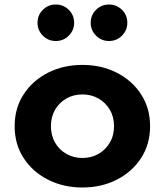

<svg xmlns="http://www.w3.org/2000/svg" viewBox="-20 -816 732 852"><path d="M345.5 16Q430.5 16 498.5 -18.8Q566.5 -53.5 606.2 -114.8Q646 -176 646 -256Q646 -336 606.2 -397.2Q566.5 -458.5 498.5 -493.2Q430.5 -528 345.5 -528Q261 -528 192.8 -493.2Q124.5 -458.5 84.8 -397.2Q45 -336 45 -256Q45 -176 84.8 -114.8Q124.5 -53.5 192.8 -18.8Q261 16 345.5 16ZM345.5 -115Q306.5 -115 274.8 -133Q243 -151 224.5 -182.8Q206 -214.5 206 -256Q206 -297.5 224.5 -329.2Q243 -361 274.8 -379Q306.5 -397 345.5 -397Q385 -397 416.8 -379Q448.5 -361 467.2 -329.2Q486 -297.5 486 -256Q486 -214.5 467.2 -182.8Q448.5 -151 416.8 -133Q385 -115 345.5 -115ZM463.5 -634Q497.5 -634 521.2 -657.8Q545 -681.5 545 -715Q545 -749 521.2 -772.5Q497.5 -796 463.5 -796Q430 -796 406.2 -772.5Q382.5 -749 382.5 -715Q382.5 -681.5 406.2 -657.8Q430 -634 463.5 -634ZM227.5 -634Q261.5 -634 285.2 -657.8Q309 -681.5 309 -715Q309 -749 285.2 -772.5Q261.5 -796 227.5 -796Q194 -796 170.2 -772.5Q146.5 -749 146.5 -715Q146.5 -681.5 170.2 -657.8Q194 -634 227.5 -634Z"/></svg>

Font: Spartan
Style: Bold
Weight: 700
Designer: Matt Bailey, Mirko Velimirovic
Foundry: Matt Bailey
Version: Version 1.003; ttfautohint (v1.8.3)